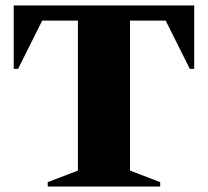

<svg xmlns="http://www.w3.org/2000/svg" viewBox="-20 -680 758 700"><path d="M154 0V-16L264 -58V-605H134L46 -429H30V-660H688V-429H672L584 -605H454V-58L564 -16V0Z"/></svg>

Font: Spectral ExtraBold
Style: Regular
Weight: 800
Designer: Jean-Baptiste Levee
Foundry: Production Type
Version: Version 2.001